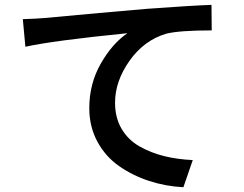

<svg xmlns="http://www.w3.org/2000/svg" viewBox="-20 -743 1017 801"><path d="M75.2 -663.1Q134.8 -665 168 -668Q407.2 -690.4 591.8 -706.1Q777.3 -719.7 862.3 -722.7L863.3 -616.2Q728.5 -616.2 673.8 -602.5Q581.1 -575.2 520.5 -489.7Q460 -404.3 460 -314.5Q460 -252 487.3 -205.6Q514.6 -159.2 562 -132.3Q609.4 -105.5 664.6 -91.8Q719.7 -78.1 784.2 -75.2L745.1 38.1Q669.9 34.2 601.6 11.7Q533.2 -10.7 476.6 -50.3Q419.9 -89.8 386.2 -152.3Q352.5 -214.8 352.5 -292Q352.5 -393.6 400.4 -477.5Q448.2 -561.5 511.7 -604.5Q199.2 -573.2 85.9 -547.9Z"/></svg>

Font: Min Sans SemiBold
Style: Regular
Weight: 600
Designer: Jinseong-Kim, NotoSansCJK, Nunito
Foundry: Jinseong-Kim
Version: Version 1.400;Glyphs 3.1.2 (3151)